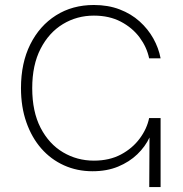

<svg xmlns="http://www.w3.org/2000/svg" viewBox="-20 -757 742 777"><path d="M354.5 -64Q292 -64 239 -87.9Q186 -111.8 147.2 -156Q108.4 -200.2 86.7 -262.2Q64.9 -324.2 64.9 -400.4Q64.9 -502 102.5 -577.4Q140.1 -652.8 206.5 -694.8Q272.9 -736.8 359.9 -736.8Q417.5 -736.8 464.1 -719Q510.7 -701.2 544.9 -670.4Q579.1 -639.6 600.6 -601.1Q622.1 -562.5 629.9 -521H583.5Q574.2 -565.9 545.2 -605.2Q516.1 -644.5 469.2 -669.2Q422.4 -693.8 359.9 -693.8Q291.5 -693.8 234.9 -659.7Q178.2 -625.5 144.3 -559.8Q110.4 -494.1 110.4 -400.4Q110.4 -305.2 144.3 -239.7Q178.2 -174.3 235.1 -140.6Q292 -106.9 359.9 -106.9Q422.9 -106.9 469.5 -131.8Q516.1 -156.7 545.4 -196.3Q574.7 -235.8 583.5 -279.3H606Q603.5 -240.2 585.7 -201.9Q567.9 -163.6 535.6 -132.6Q503.4 -101.6 458 -82.8Q412.6 -64 354.5 -64ZM584 0 585.4 -279.3H629.9V0Z"/></svg>

Font: Inter 16pt ExtraLight
Style: Regular
Weight: 250
Version: Version 4.001;git-66647c0bb